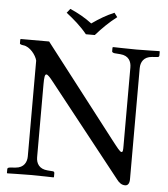

<svg xmlns="http://www.w3.org/2000/svg" viewBox="-56 -862 807 923"><g transform="rotate(5 347.5 -401.0)"><path d="M603 -557C603 -587 618 -613 657 -616L684 -618C688 -618 692 -621 692 -626V-645L690 -647C690 -647 618 -645 579 -645C543 -645 468 -647 468 -647L464 -645V-626C464 -621 473 -618 478 -618L504 -616C546 -613 558 -584 558 -557V-178C558 -159 558 -148 551 -148C543 -148 530 -166 501 -203L158 -647H22L19 -645V-626C19 -621 28 -619 36 -618C68 -615 98 -576 104 -550V-88C104 -61 91 -32 50 -29L24 -27C14 -26 11 -23 11 -18V0L13 2C13 2 90 0 125 0C165 0 236 2 236 2L238 0V-19C238 -24 234 -27 230 -27L204 -29C164 -32 149 -58 149 -88V-439C149 -473 151 -488 159 -488C165 -488 176 -477 193 -455L542 -14C553 1 566 10 582 10C596 10 603 -2 603 -21ZM331 -697H374C404 -731 436 -763 474 -792L459 -812C421 -796 389 -777 352 -751C319 -776 285 -795 246 -812L230 -792C266 -764 301 -734 331 -697Z"/></g></svg>

Font: Linux Libertine O C
Style: Regular
Weight: 400
Designer: Philipp H. Poll
Foundry: Philipp H. Poll
Version: Version 4.0.3